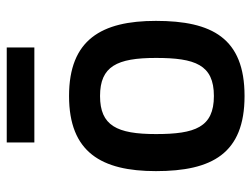

<svg xmlns="http://www.w3.org/2000/svg" viewBox="-108 -628 746 570"><g transform="rotate(-90 265.0 -343.0)"><path d="M409 -614V-696H127V-614ZM265 -81C358 -81 378 -137 378 -253C378 -369 353 -419 265 -419C177 -419 152 -369 152 -253C152 -137 172 -81 265 -81ZM265 -511C432 -511 488 -415 488 -253C488 -87 437 10 265 10C94 10 42 -87 42 -253C42 -415 98 -511 265 -511Z"/></g></svg>

Font: RazerF5 SemiBold
Style: Regular
Weight: 600
Foundry: Razer Inc.
Version: Version 2